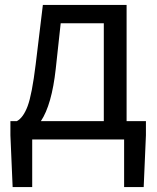

<svg xmlns="http://www.w3.org/2000/svg" viewBox="-20 -563 634 775"><path d="M205 -285Q189 -140 145 -74H399V-469H225ZM110 0V192H31L22 -17V-74H48Q74 -88 91.5 -134.5Q109 -181 124 -303L153 -543H491V-74H569V-17L560 192H481V0Z"/></svg>

Font: Swei Fan Sans CJK TC
Style: Regular
Weight: 400
Version: Version 2.130